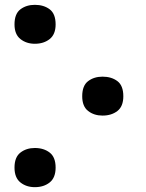

<svg xmlns="http://www.w3.org/2000/svg" viewBox="-20 -753 603 794"><path d="M124 -572Q89 -572 64.5 -591.5Q40 -611 40 -652Q40 -696 64.5 -714.5Q89 -733 124 -733Q161 -733 185.5 -714.5Q210 -696 210 -652Q210 -611 185.5 -591.5Q161 -572 124 -572ZM404 -275Q369 -275 344.5 -294Q320 -313 320 -355Q320 -399 344.5 -417.5Q369 -436 404 -436Q441 -436 465.5 -417.5Q490 -399 490 -355Q490 -313 465.5 -294Q441 -275 404 -275ZM124 21Q89 21 64.5 1.5Q40 -18 40 -60Q40 -103 64.5 -122Q89 -141 124 -141Q161 -141 185.5 -122Q210 -103 210 -60Q210 -18 185.5 1.5Q161 21 124 21Z"/></svg>

Font: Noto Sans Mono SemiCondensed
Style: Bold
Weight: 700
Width: 4
Designer: Monotype Design Team
Foundry: Monotype Imaging Inc.
Version: Version 2.014